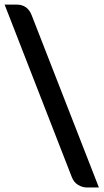

<svg xmlns="http://www.w3.org/2000/svg" viewBox="-34 -763 448 830"><path d="M-14 -743H39Q61.5 -743 77.5 -731.8Q93.5 -720.5 102 -699.5L393.5 47.5H341.5Q322 47.5 303.2 36Q284.5 24.5 276 1.5Z"/></svg>

Font: Lato TR
Style: Bold
Weight: 700
Designer: Lukasz Dziedzic
Foundry: tyPoland Lukasz Dziedzic
Version: Version 1.104 2013